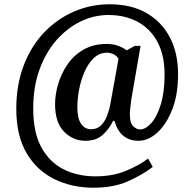

<svg xmlns="http://www.w3.org/2000/svg" viewBox="-20 -734 895 896"><path d="M416 142Q316 142 234 102Q152 62 104 -19.5Q56 -101 56 -227Q56 -337 90 -427Q124 -517 184.5 -581Q245 -645 324 -679.5Q403 -714 492 -714Q593 -714 664 -673Q735 -632 773 -559Q811 -486 811 -388Q811 -292 783.5 -222.5Q756 -153 714 -115Q672 -77 626 -77Q585 -77 556.5 -99.5Q528 -122 514 -170H508Q489 -131 458.5 -104Q428 -77 379 -77Q321 -77 279 -119.5Q237 -162 237 -248Q237 -293 251.5 -342Q266 -391 295 -433.5Q324 -476 370 -502.5Q416 -529 479 -529Q508 -529 533 -519.5Q558 -510 571 -499L609 -520H636L593 -271Q591 -258 588.5 -236Q586 -214 586 -200Q586 -160 601.5 -145Q617 -130 634 -130Q659 -130 685.5 -159Q712 -188 730 -245.5Q748 -303 748 -386Q748 -477 714.5 -539Q681 -601 622 -632.5Q563 -664 486 -664Q418 -664 355.5 -633.5Q293 -603 243 -546Q193 -489 164 -408.5Q135 -328 135 -227Q135 -116 173 -46.5Q211 23 276.5 56Q342 89 426 89Q505 89 567 63.5Q629 38 671 6L693 45Q643 83 576 112.5Q509 142 416 142ZM405 -131Q433 -131 451 -148.5Q469 -166 479.5 -193.5Q490 -221 495 -249L533 -459Q527 -472 511.5 -480Q496 -488 480 -488Q443 -488 416.5 -462Q390 -436 373 -395.5Q356 -355 348.5 -312Q341 -269 341 -234Q341 -181 358.5 -156Q376 -131 405 -131Z"/></svg>

Font: Noto Serif Ethiopic SemiCondensed SemiBold
Style: Regular
Weight: 600
Width: 4
Designer: Monotype Design Team
Foundry: Monotype Imaging Inc.
Version: Version 2.102; ttfautohint (v1.8.4.7-5d5b)